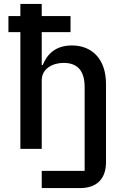

<svg xmlns="http://www.w3.org/2000/svg" viewBox="-20 -760 640 980"><path d="M193 200H389C480 200 521 146 521 69V-332C521 -457 451 -528 347 -528C262 -528 220 -482 198 -428H193V-596H340V-678H193V-740H84V-678H23V-596H84V0H193V-350C193 -410 249 -439 305 -439C376 -439 412 -398 412 -316V112H193Z"/></svg>

Font: IBM Mono Medium
Style: Regular
Weight: 500
Monospace: yes
Designer: Mike Abbink, Paul van der Laan, Pieter van Rosmalen
Foundry: Bold Monday
Version: Version 2.3